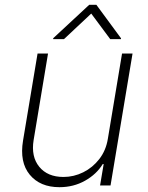

<svg xmlns="http://www.w3.org/2000/svg" viewBox="-20 -767 612 794"><path d="M426.1 -193.5 484.7 -545.5H528.1L437.1 0H393.8L408.7 -88.4H404.8Q379.3 -46.5 331.7 -19.7Q284.1 7.1 225.9 7.1Q145.6 7.1 103 -44.6Q60.4 -96.2 75.3 -185.7L135.3 -545.5H178.6L119 -187.5Q108 -119.3 142.4 -77.2Q176.8 -35.2 242.5 -35.2Q285.2 -35.2 324.2 -54.5Q363.3 -73.9 390.8 -109.4Q418.3 -144.9 426.1 -193.5ZM244.5 -605.1 357.3 -710.9 435.9 -605.1H480.2L480.4 -608.7L378.5 -747.2H349L199.8 -608.7L200.1 -605.1Z"/></svg>

Font: Inter Extra Light  BETA
Style: Italic
Weight: 200
Italic angle: 9.39999°
Designer: Rasmus Andersson
Foundry: rsms
Version: Version 3.011;git-f93a4a705